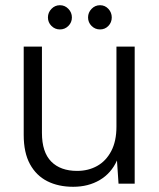

<svg xmlns="http://www.w3.org/2000/svg" viewBox="-20 -705 611 737"><path d="M261 12Q204 12 161.5 -9.5Q119 -31 95 -75Q71 -119 71 -187V-526H141V-195Q141 -121 176.5 -85Q212 -49 276 -49Q319 -49 353 -68Q387 -87 407 -125Q427 -163 427 -219V-526H497V0H435L429 -89Q407 -40 363 -14Q319 12 261 12ZM210 -592Q191 -592 177.5 -605.5Q164 -619 164 -638Q164 -657 177.5 -671Q191 -685 210 -685Q229 -685 242.5 -671Q256 -657 256 -638Q256 -619 242.5 -605.5Q229 -592 210 -592ZM364 -592Q345 -592 331.5 -605.5Q318 -619 318 -638Q318 -657 331.5 -671Q345 -685 364 -685Q383 -685 396 -671Q409 -657 409 -638Q409 -619 396 -605.5Q383 -592 364 -592Z"/></svg>

Font: DM Sans 9pt Light
Style: Regular
Weight: 300
Version: Version 4.004;gftools[0.9.30]